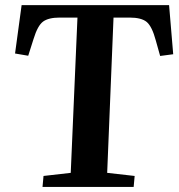

<svg xmlns="http://www.w3.org/2000/svg" viewBox="-20 -734 702 754"><path d="M147 0 150.9 -43 257.8 -55.2 284.2 -665H214.8Q170.9 -665 149.4 -649.4Q127.9 -633.8 111.8 -581.1L90.8 -515.1L39.1 -523.9L64.9 -713.9H644L660.2 -521L608.9 -514.2L591.8 -575.2Q577.1 -629.9 556.4 -647.5Q535.6 -665 488.8 -665H425.8L400.9 -55.2L508.8 -43L504.9 0Z"/></svg>

Font: Literata SemiBold
Style: Italic
Weight: 650
Italic angle: -2.39999°
Designer: Latin by Veronika Burian and Jose Scaglione. Greek by Irene Vlachou. Cyrillic by Vera Evstafieva
Foundry: TypeTogether
Version: Version 3.021